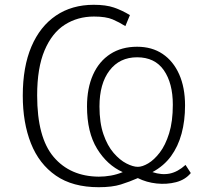

<svg xmlns="http://www.w3.org/2000/svg" viewBox="-20 -771 852 801"><path d="M392 10Q283 10 213 -38.5Q143 -87 109 -173Q75 -259 75 -372Q75 -492 111 -576.5Q147 -661 213.5 -706Q280 -751 371 -751Q422 -751 455.5 -739.5Q489 -728 522 -708L503 -662Q478 -678 450 -690Q422 -702 372 -702Q304 -702 250.5 -668Q197 -634 166 -561Q135 -488 135 -373Q135 -197 204 -116Q273 -35 392 -34Q417 -34 442.5 -38.5Q468 -43 492 -53Q427 -82 385 -150.5Q343 -219 343 -327Q343 -403 368 -459Q393 -515 440 -545.5Q487 -576 552 -576Q614 -576 658.5 -546Q703 -516 727.5 -461Q752 -406 752 -331Q752 -267 737.5 -213.5Q723 -160 693.5 -119.5Q664 -79 616 -53Q655 -40 688.5 -47Q722 -54 754 -83L776 -49Q753 -21 714.5 -11Q676 -1 633.5 -5.5Q591 -10 555 -28Q521 -13 484.5 -1.5Q448 10 392 10ZM555 -75Q574 -75 598.5 -89.5Q623 -104 646.5 -134.5Q670 -165 685.5 -214.5Q701 -264 701 -334Q701 -424 663.5 -478Q626 -532 552 -532Q479 -532 437 -477Q395 -422 395 -327Q395 -259 411.5 -211Q428 -163 454 -133Q480 -103 507.5 -89Q535 -75 555 -75Z"/></svg>

Font: Libre Franklin ExtraLight
Style: Regular
Weight: 250
Designer: Pablo Impallari, Rodrigo Fuenzalida, Nhung Nguyen
Foundry: Impallari Type
Version: Version 3.000